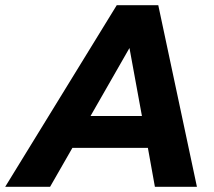

<svg xmlns="http://www.w3.org/2000/svg" viewBox="-83 -720 823 740"><path d="M514 0H676L527 -700H367L-63 0H110L196 -150H487ZM266 -273 416 -535 464 -273Z"/></svg>

Font: AWKNG-Font
Style: Bold Italic
Weight: 700
Italic angle: -11.3°
Designer: Awakening Church
Foundry: Awakening Church
Version: Version 1.700;PS 001.700;hotconv 1.0.88;makeotf.lib2.5.64775